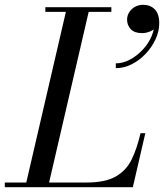

<svg xmlns="http://www.w3.org/2000/svg" viewBox="-65 -780 684 800"><path d="M40 0 214 -750H309L135 0ZM-45 0V-19.5H295Q373.5 -19.5 417.2 -44.5Q461 -69.5 483.5 -115.5Q506 -161.5 520.5 -225H540.5L488.5 0ZM124 -730.5V-750H399V-730.5ZM417.5 -496V-516Q447 -516 476.2 -531.5Q505.5 -547 529.8 -573Q554 -599 567.2 -630.5Q580.5 -662 577.5 -694H596.5Q596.5 -679 586.2 -667.2Q576 -655.5 560 -648.8Q544 -642 527 -642Q495 -642 479.8 -658.5Q464.5 -675 464.5 -698Q464.5 -714.5 473.2 -728.8Q482 -743 497.2 -751.5Q512.5 -760 531.5 -760Q561 -760 579.8 -741.2Q598.5 -722.5 598.5 -683Q598.5 -649.5 583 -616.2Q567.5 -583 541.8 -555.8Q516 -528.5 483.8 -512.2Q451.5 -496 417.5 -496Z"/></svg>

Font: Bodoni Moda
Style: Italic
Weight: 400
Italic angle: -13°
Designer: Owen Earl
Foundry: indestructible type
Version: Version 2.005